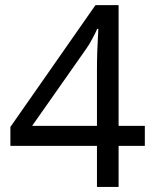

<svg xmlns="http://www.w3.org/2000/svg" viewBox="-20 -738 612 758"><path d="M551.8 -162.1H448.2V0H362.8V-162.1H21V-236.8L356.9 -717.8H448.2V-241.2H551.8ZM362.8 -241.2V-465.8Q362.8 -532.7 368.2 -624H363.8Q358.4 -611.3 345 -585.9Q331.5 -560.5 320.8 -545.9L106.9 -241.2Z"/></svg>

Font: Noto Naskh Arabic
Style: Regular
Weight: 400
Designer: Monotype Design team
Foundry: Monotype Imaging Inc.
Version: Version 1.01